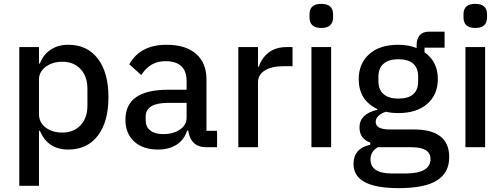

<svg xmlns="http://www.w3.org/2000/svg" viewBox="-20 -763 2614 995"><path d="M80 200V-519H182V-434H187Q204 -480 242.5 -505.5Q281 -531 334 -531Q432 -531 487 -459Q542 -387 542 -260Q542 -132 487 -60Q432 12 334 12Q227 12 187 -85H182V200ZM303 -76Q362 -76 397.5 -114Q433 -152 433 -215V-304Q433 -367 397.5 -405Q362 -443 303 -443Q252 -443 217 -417Q182 -391 182 -351V-172Q182 -128 216.5 -102Q251 -76 303 -76Z M799 12Q720 12 675 -30Q630 -72 630 -143Q630 -298 851 -298H947V-343Q947 -446 837 -446Q757 -446 712 -374L650 -430Q707 -531 843 -531Q942 -531 996 -484Q1050 -437 1050 -351V-85H1105V0H1048Q972 0 957 -78L955 -87H950Q935 -39 895.5 -13.5Q856 12 799 12ZM826 -68Q878 -68 912.5 -91.5Q947 -115 947 -153V-230H852Q735 -230 735 -159V-140Q735 -105 759 -86.5Q783 -68 826 -68Z M1215 0V-519H1317V-418H1322Q1335 -461 1371.5 -490Q1408 -519 1466 -519H1496V-420H1452Q1388 -420 1352.5 -398Q1317 -376 1317 -336V0Z M1584 -673V-689Q1584 -743 1645 -743Q1706 -743 1706 -689V-673Q1706 -618 1645 -618Q1584 -618 1584 -673ZM1594 0V-519H1696V0Z M2046 212Q1812 212 1812 87Q1812 6 1899 -13V-24Q1843 -44 1843 -103Q1843 -172 1935 -194V-198Q1839 -244 1839 -353Q1839 -434 1893.5 -482.5Q1948 -531 2044 -531Q2096 -531 2139 -514V-527Q2139 -599 2205 -599H2284V-516H2180V-492Q2249 -444 2249 -353Q2249 -273 2194.5 -225Q2140 -177 2044 -177Q2007 -177 1980 -184Q1927 -166 1927 -131Q1927 -92 2001 -92H2125Q2308 -92 2308 51Q2308 132 2244.5 172Q2181 212 2046 212ZM2044 -252Q2147 -252 2147 -342V-365Q2147 -456 2044 -456Q1995 -456 1968 -433Q1941 -410 1941 -365V-342Q1941 -298 1968 -275Q1995 -252 2044 -252ZM2011 136H2081Q2211 136 2211 61Q2211 0 2113 0H1938Q1900 22 1900 63Q1900 136 2011 136Z M2382 -673V-689Q2382 -743 2443 -743Q2504 -743 2504 -689V-673Q2504 -618 2443 -618Q2382 -618 2382 -673ZM2392 0V-519H2494V0Z"/></svg>

Font: Anuphan Medium
Style: Regular
Weight: 500
Designer: Mike Abbink, Paul van der Laan, Pieter van Rosmalen, Mint Tantisuwanna
Foundry: Bold Monday; Cadson Demak
Version: Version 3.002;hotconv 1.0.109;makeotfexe 2.5.65596